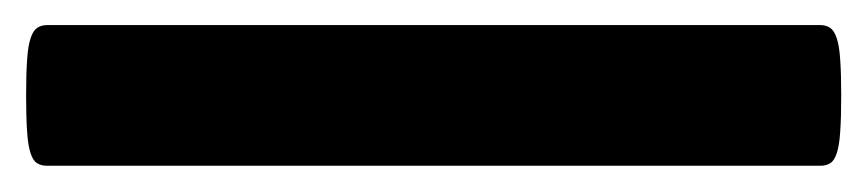

<svg xmlns="http://www.w3.org/2000/svg" viewBox="-39 121 677 150"><path d="M-2.4 250.5Q-6.8 250.5 -10 248.5Q-13.2 246.6 -15.1 240.7Q-17.1 234.9 -17.8 224.1Q-18.6 213.4 -18.6 195.8Q-18.6 178.2 -17.8 167.5Q-17.1 156.7 -15.1 150.9Q-13.2 145 -10 142.8Q-6.8 140.6 -2.4 140.6H602.1Q606.4 140.6 609.6 142.8Q612.8 145 614.7 150.9Q616.7 156.7 617.4 167.5Q618.2 178.2 618.2 195.8Q618.2 213.4 617.4 224.1Q616.7 234.9 614.7 240.7Q612.8 246.6 609.6 248.5Q606.4 250.5 602.1 250.5Z"/></svg>

Font: Courier Prime
Style: Bold
Weight: 700
Monospace: yes
Designer: Alan Dague-Greene
Foundry: Quote-Unquote Apps
Version: Version 1.202